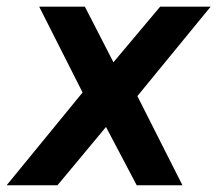

<svg xmlns="http://www.w3.org/2000/svg" viewBox="-27 -548 644 568"><path d="M308.6 -363.8 446.8 -528.3H596.2L379.4 -263.7L512.7 0H377.4L286.6 -172.4L143.1 0H-7.3L217.3 -274.4L88.9 -528.3H224.1Z"/></svg>

Font: TypoPRO Roboto Mono
Style: Bold Italic
Weight: 700
Designer: Google
Version: Version 2.000986; 2015; ttfautohint (v1.3)